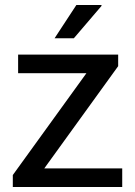

<svg xmlns="http://www.w3.org/2000/svg" viewBox="-20 -743 538 763"><path d="M30.9 0V-47.4L323.5 -452.2H52V-526H449.6V-480.1L156 -73.8H465.7V0ZM196.9 -591 283.4 -723H382.8L383.8 -720L273.5 -591Z"/></svg>

Font: Archivo SemiBold
Style: Regular
Weight: 600
Designer: Hector Gatti
Foundry: Omnibus-Type
Version: Version 2.001